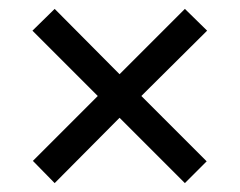

<svg xmlns="http://www.w3.org/2000/svg" viewBox="-20 -538 540 432"><path d="M249 -273 396 -126 445 -175 298 -322 446 -469 396 -518 249 -371 103 -518 53 -469 200 -322 54 -176 103 -126Z"/></svg>

Font: Noto Sans Devanagari SemiCondensed
Style: Regular
Weight: 400
Width: 4
Designer: Jelle Bosma - Monotype Design Team
Foundry: Monotype Imaging Inc.
Version: Version 2.004